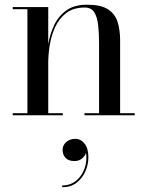

<svg xmlns="http://www.w3.org/2000/svg" viewBox="-20 -490 626 816"><path d="M246 147.3Q246 127.3 261.4 113.7Q276.8 100.1 299.6 100.1Q323.2 100.1 339.4 120.3Q355.6 140.5 355.6 178.5Q355.6 209.3 342.8 238.5Q330 267.7 305.2 286.7Q280.4 305.7 244.4 305.7V298.1Q279.6 298.1 304.2 277.5Q328.8 256.9 339.8 224.9Q350.8 192.9 345.6 158.5Q342.4 171.7 329.2 183.1Q316 194.5 296.4 194.5Q270.8 194.5 258.4 180.7Q246 166.9 246 147.3ZM34 -9H96.5V-451H34V-460H185V-301.5Q191.5 -342.5 209.2 -381.2Q227 -420 260.8 -445Q294.5 -470 350.5 -470Q408.5 -470 438.8 -450.5Q469 -431 479.8 -396.8Q490.5 -362.5 490.5 -319V-9H552.5V0H339V-9H401V-306.5Q401 -348.5 397.2 -382.8Q393.5 -417 380.8 -437.5Q368 -458 340 -458Q291.5 -458 261 -434.2Q230.5 -410.5 214 -373.8Q197.5 -337 191.2 -296.8Q185 -256.5 185 -223.5V-9H247V0H34Z"/></svg>

Font: Bodoni* 24pt
Style: Regular
Weight: 400
Version: Version 2.3